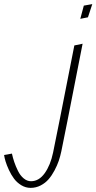

<svg xmlns="http://www.w3.org/2000/svg" viewBox="-114 -723 467 930"><path d="M333 -703.1 292 -695.8 274.9 -631.8 312 -639.2ZM-94.2 27.8Q-92.3 41.5 -86.9 59.3Q-81.5 77.1 -70.8 100.3Q-60.1 123.5 -46.1 142.3Q-32.2 161.1 -11 174.1Q10.3 187 34.2 187Q60.1 187 82.8 175.3Q105.5 163.6 121.3 145.3Q137.2 127 150.1 102.5Q163.1 78.1 170.7 55.7Q178.2 33.2 183.1 9.8Q190.4 -22 286.1 -511.2L246.1 -502.9Q158.2 -54.7 143.1 16.1Q130.4 77.1 102.5 116Q74.7 154.8 36.1 154.8Q17.1 154.8 0.5 140.9Q-16.1 127 -27.1 104.5Q-38.1 82 -44.9 61.8Q-51.8 41.5 -56.2 21Z"/></svg>

Font: Comic Neue Angular Light Italic
Style: Regular
Weight: 300
Italic angle: -12°
Designer: Craig Rozynski
Foundry: Craig Rozynski
Version: Version 2.003